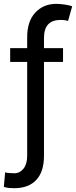

<svg xmlns="http://www.w3.org/2000/svg" viewBox="-21 -780 397 1004"><path d="M308.6 -528.3V-456.1H209V35.2Q209 117.7 168.7 160.9Q128.4 204.1 53.7 204.1Q39.1 204.1 25.9 202.9Q12.7 201.7 -1 197.3L5.9 121.1Q13.2 124 30.3 125Q47.4 126 53.7 126Q82.5 126 101.8 102.1Q121.1 78.1 121.1 35.2V-456.1H32.2V-528.3H121.1V-582Q120.6 -668.5 163.6 -714.1Q206.5 -759.8 272.5 -759.8Q293 -759.8 317.9 -756.1Q342.8 -752.4 356.4 -747.1L335 -670.9Q327.6 -672.9 318.1 -674.3Q308.6 -675.8 295.9 -675.8Q209 -675.8 209 -582V-528.3Z"/></svg>

Font: Inter Display
Style: Regular
Weight: 400
Designer: Rasmus Andersson
Foundry: rsms
Version: Version 4.001;git-9221beed3